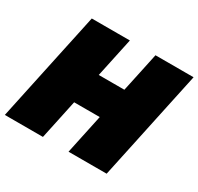

<svg xmlns="http://www.w3.org/2000/svg" viewBox="-159 -896 1114 1078"><g transform="rotate(30 398.0 -356.5)"><path d="M-8 0Q4 -56.5 15 -108Q26 -159.5 41 -230L93 -474Q108 -544.5 119.8 -599Q131.5 -653.5 144 -713H391Q378.5 -655 366.8 -599.8Q355 -544.5 340 -474L336.5 -458H502.5L506 -474Q521 -544.5 532.8 -599Q544.5 -653.5 557 -713H804Q791.5 -654 779.8 -599.5Q768 -545 753 -474L701 -229.5Q686 -159.5 675 -107.8Q664 -56 652 0H405Q416.5 -55 427.8 -107.2Q439 -159.5 454 -230L459.5 -256H293.5L288 -230Q273 -159 262 -107.5Q251 -56 239 0Z"/></g></svg>

Font: Commissioner Black
Style: Italic
Weight: 900
Italic angle: -12°
Designer: Kostas Bartsokas
Foundry: Kostas Bartsokas
Version: Version 1.000; ttfautohint (v1.8.3)